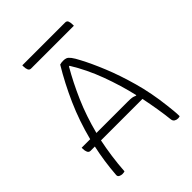

<svg xmlns="http://www.w3.org/2000/svg" viewBox="-241 -992 1132 1132"><g transform="rotate(-45 325.0 -425.5)"><path d="M130 7Q126 8 122 9Q118 10 110 10Q101 10 90 5Q79 0 80 -13Q84 -67 91.5 -118.5Q99 -170 110 -220H74Q61 -220 55.5 -232Q50 -244 50 -260V-270H121Q152 -391 200 -499.5Q248 -608 307 -706Q312 -708 319.5 -709Q327 -710 337 -710Q350 -710 360 -706Q370 -702 382 -686.5Q394 -671 411 -638Q442 -580 476.5 -496Q511 -412 540 -308.5Q569 -205 582 -90Q585 -66 587.5 -39.5Q590 -13 590 7Q583 10 574 10Q562 10 552 4Q542 -2 540 -16Q535 -63 526.5 -114.5Q518 -166 507 -220H161Q150 -167 142 -110Q134 -53 130 7ZM435 -270Q459 -270 470 -268Q481 -266 491 -261H497Q473 -365 434.5 -469Q396 -573 341 -662H336Q287 -578 244.5 -480.5Q202 -383 173 -270ZM146 -861H503Q517 -861 521.5 -849.5Q526 -838 526 -821V-811H169Q156 -811 151 -823Q146 -835 146 -851Z"/></g></svg>

Font: Recursive Sn Csl St Lt
Style: Regular
Weight: 300
Version: Version 1.079;hotconv 1.0.112;makeotfexe 2.5.65598; ttfautoh